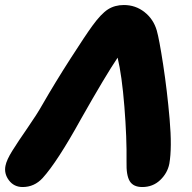

<svg xmlns="http://www.w3.org/2000/svg" viewBox="-39 -732 770 769"><path d="M51.8 17.1Q17.1 17.1 -3.2 -9.8Q-23.4 -36.6 -17.1 -67.9Q-12.7 -91.3 10.5 -128.4Q33.7 -165.5 71.3 -219.7Q108.9 -273.9 130.9 -313Q182.6 -402.8 243.2 -497.1Q303.7 -591.3 331.1 -628.9Q366.2 -677.2 393.6 -694.6Q420.9 -711.9 457 -711.9Q503.9 -711.9 539.8 -683.6Q575.7 -655.3 588.9 -609.9Q598.6 -576.2 614.5 -472.9Q630.4 -369.6 640.4 -254.6Q650.4 -139.6 639.2 -76.2Q631.8 -38.6 602.5 -10.7Q573.2 17.1 530.8 17.1Q495.1 17.1 480.7 -6.3Q466.3 -29.8 467.8 -84Q469.2 -179.7 459.2 -304.9Q449.2 -430.2 432.1 -501Q384.8 -431.2 286.1 -256.8Q190.4 -83.5 131.8 -19Q98.6 17.1 51.8 17.1Z"/></svg>

Font: Shantell Sans Normal
Style: Italic
Weight: 800
Italic angle: -11.31°
Designer: Stephen Nixon, Anya Danilova, Shantell Martin
Foundry: Arrow Type
Version: Version 1.006;[559af2be0]